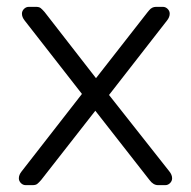

<svg xmlns="http://www.w3.org/2000/svg" viewBox="-20 -540 558 560"><path d="M100 -15Q93 -7 88.5 -3.5Q84 0 75 0H55Q47 0 41 -6Q35 -12 35 -20Q35 -30 43 -40L219 -266L52 -480Q44 -490 44 -500Q44 -508 50 -514Q56 -520 64 -520H85Q94 -520 98.5 -516.5Q103 -513 110 -505L260 -312L410 -504Q411 -505 415 -510Q419 -515 424 -517.5Q429 -520 435 -520H455Q463 -520 469 -514Q475 -508 475 -500Q475 -490 467 -480L298 -263L474 -40Q482 -30 482 -20Q482 -12 476 -6Q470 0 462 0H441Q427 0 416 -15L258 -217Z"/></svg>

Font: Hezaedrus Light
Style: Regular
Weight: 300
Designer: Hubert & Fischer
Foundry: Hubert & Fischer
Version: Version 1.10;September 3, 2019;FontCreator 11.5.0.2425 64-bi